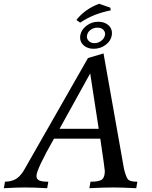

<svg xmlns="http://www.w3.org/2000/svg" viewBox="-75 -992 801 1012"><path d="M643.1 0Q566.9 -3.9 522.9 -3.9Q468.3 -3.9 396 0L401.9 -34.2Q451.2 -34.2 464.4 -47.4Q477.5 -60.5 477.5 -90.3Q477.5 -99.6 453.6 -261.2H209.5Q117.2 -98.6 117.2 -64.5Q117.2 -47.9 131.6 -41Q146 -34.2 179.7 -34.2L173.8 0Q104.5 -3.9 54.7 -3.9Q14.6 -3.9 -54.7 0L-48.8 -34.2Q-14.6 -35.2 7.6 -47.9Q29.8 -60.5 49.3 -91.3L388.7 -686L470.7 -710.4L578.6 -101.6Q588.4 -62.5 598.1 -48.3Q607.9 -34.2 648.9 -34.2ZM445.3 -313 400.4 -605 238.8 -313ZM418.5 -734.9Q387.7 -734.9 367.4 -751.7Q347.2 -768.6 347.2 -794.4L348.1 -805.7Q353.5 -835.9 381.1 -856.7Q408.7 -877.4 443.4 -877.4Q474.1 -877.4 494.6 -860.8Q515.1 -844.2 515.1 -817.9L514.2 -805.7Q509.3 -775.9 481.7 -755.4Q454.1 -734.9 418.5 -734.9ZM423.3 -764.6Q442.4 -764.6 459 -777.3Q477.5 -791 479 -812.5Q479 -825.7 468.8 -835.9Q458.5 -846.2 438 -846.2Q418 -846.2 402.3 -834.5Q384.3 -821.3 382.8 -799.3Q382.8 -786.1 393.6 -775.4Q404.3 -764.6 423.3 -764.6ZM347.7 -872.6 327.6 -886.7Q372.1 -943.8 447.3 -972.2L506.3 -951.7L508.8 -937.5Q415.5 -918.9 347.7 -872.6Z"/></svg>

Font: Kelvinch
Style: Italic
Weight: 400
Italic angle: -10°
Designer: Paul James Miller
Foundry: High-Logic / Made with FontCreator
Version: Version 3.40;July 22, 2017;FontCreator 11.0.0.2388 64-bit